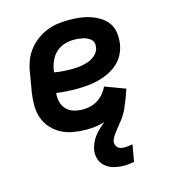

<svg xmlns="http://www.w3.org/2000/svg" viewBox="-112 -617 823 931"><g transform="rotate(-15 300.0 -152.0)"><path d="M396 224Q371 224 347 218Q323 212 305 197.5Q287 183 279 160.5Q271 138 275 113Q278 96 285.5 79Q293 62 304.5 47Q316 32 330 19Q344 6 358 -5Q335 2 311.5 5Q288 8 265 8Q232 8 200 2.5Q168 -3 141 -17Q114 -31 93 -54Q72 -77 61.5 -106Q51 -135 50.5 -167.5Q50 -200 55 -233L72 -333Q76 -360 86 -387Q96 -414 114 -438Q132 -462 156 -480Q180 -498 207 -509Q234 -520 262 -524Q290 -528 317 -528Q345 -528 372.5 -525Q400 -522 425.5 -513.5Q451 -505 473.5 -491Q496 -477 511 -455.5Q526 -434 529.5 -406.5Q533 -379 529 -351Q525 -325 512 -299.5Q499 -274 477.5 -255.5Q456 -237 430.5 -225Q405 -213 378.5 -206.5Q352 -200 325.5 -197.5Q299 -195 273 -195Q246 -195 220 -196.5Q194 -198 169 -202Q166 -179 171.5 -157Q177 -135 192 -119.5Q207 -104 228.5 -97.5Q250 -91 274 -91Q293 -91 312 -95.5Q331 -100 348.5 -111Q366 -122 379.5 -138Q393 -154 401 -172L503 -134Q497 -118 496 -114.5Q495 -111 492 -103Q489 -95 486.5 -87.5Q484 -80 480.5 -72.5Q477 -65 474 -57.5Q471 -50 468 -42.5Q465 -35 460.5 -27.5Q456 -20 452 -13Q448 -6 443 1Q438 8 432.5 14.5Q427 21 422 27.5Q417 34 411.5 40.5Q406 47 401 54Q396 61 391 68Q386 75 382.5 82.5Q379 90 377 98Q376 107 379 115.5Q382 124 388.5 129.5Q395 135 404 137Q413 139 423 139Q432 139 442 137.5Q452 136 462 134L447 219Q434 221 421.5 222.5Q409 224 396 224ZM272 -294Q286 -294 300 -295Q314 -296 328 -299Q342 -302 355.5 -306.5Q369 -311 381.5 -319.5Q394 -328 402.5 -340Q411 -352 413 -366Q415 -378 412 -388.5Q409 -399 401 -406Q393 -413 383.5 -417.5Q374 -422 362.5 -424.5Q351 -427 340 -428Q329 -429 318 -429Q295 -429 271.5 -422Q248 -415 230 -399Q212 -383 201.5 -361Q191 -339 187 -317L185 -301Q206 -297 228 -295.5Q250 -294 272 -294Z"/></g></svg>

Font: Iosevka Extended
Style: Bold Italic
Weight: 700
Width: 7
Italic angle: -9°
Monospace: yes
Designer: Belleve Invis
Foundry: Belleve Invis
Version: Version 32.5.0; ttfautohint (v1.8.4)